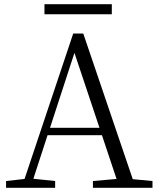

<svg xmlns="http://www.w3.org/2000/svg" viewBox="-20 -893 752 913"><path d="M511.7 -873V-825.2H191.4V-873ZM217.8 -285.2H453.1L334 -641.6ZM611.3 -41 705.1 -32.2V0H421.9V-32.2L534.2 -42L464.8 -250H206.1L138.7 -43L242.2 -32.2V0H8.8V-32.2L96.7 -42L328.1 -733.4H376Z"/></svg>

Font: GenYoMin TW TTF Light
Style: Regular
Weight: 300
Version: Version 1.300